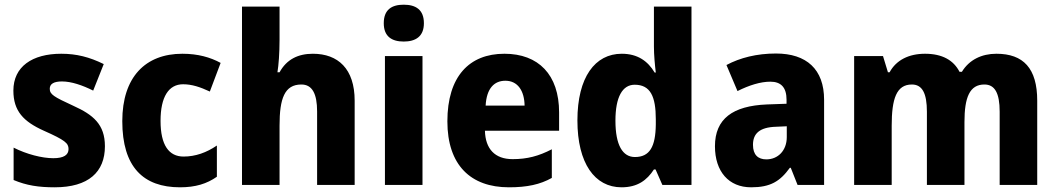

<svg xmlns="http://www.w3.org/2000/svg" viewBox="-20 -788 4502 818"><path d="M427 -165C427 -258 377 -299 293 -337C208 -376 192 -386 192 -410C192 -431 210 -441 244 -441C284 -441 331 -425 377 -402L422 -515C361 -545 306 -559 241 -559C117 -559 37 -504 37 -402C37 -315 80 -270 167 -231C257 -191 272 -178 272 -153C272 -128 252 -114 207 -114C159 -114 93 -131 38 -159V-21C93 2 144 10 213 10C357 10 427 -55 427 -165Z M747 10C813 10 861 -5 904 -35V-168C860 -138 813 -121 762 -121C700 -121 664 -169 664 -273C664 -376 699 -429 760 -429C798 -429 833 -417 874 -398L920 -520C876 -544 823 -559 757 -559C599 -559 501 -459 501 -272C501 -77 590 10 747 10Z M1171 -619V-760H1011V0H1171V-253C1171 -368 1192 -428 1264 -428C1310 -428 1331 -389 1331 -313V0H1491V-359C1491 -495 1420 -559 1313 -559C1250 -559 1201 -535 1171 -480H1162C1167 -510 1171 -561 1171 -619Z M1700 -768C1649 -768 1615 -747 1615 -689C1615 -632 1650 -611 1700 -611C1750 -611 1786 -632 1786 -689C1786 -747 1751 -768 1700 -768ZM1780 -549H1620V0H1780Z M2129 -559C1979 -559 1886 -462 1886 -271C1886 -84 1986 10 2148 10C2226 10 2281 -2 2331 -30V-152C2275 -123 2226 -110 2164 -110C2088 -110 2048 -154 2046 -231H2362V-309C2362 -470 2274 -559 2129 -559ZM2133 -444C2186 -444 2214 -401 2215 -338H2049C2053 -412 2086 -444 2133 -444Z M2628 10C2696 10 2736 -20 2766 -66H2773L2802 0H2926V-760H2766V-590C2766 -554 2770 -511 2774 -479H2769C2740 -528 2696 -559 2629 -559C2515 -559 2440 -459 2440 -275C2440 -92 2514 10 2628 10ZM2685 -119C2633 -119 2602 -169 2602 -274C2602 -375 2632 -427 2684 -427C2751 -427 2774 -377 2774 -280V-258C2773 -163 2748 -119 2685 -119Z M3286 -560C3204 -560 3133 -542 3075 -511L3122 -400C3172 -425 3220 -440 3262 -440C3307 -440 3331 -416 3331 -363V-346L3247 -343C3102 -337 3026 -282 3026 -165C3026 -57 3085 10 3180 10C3262 10 3303 -15 3345 -73H3349L3378 0H3491V-363C3491 -493 3416 -560 3286 -560ZM3287 -248 3332 -250V-204C3332 -146 3294 -109 3245 -109C3210 -109 3188 -128 3188 -171C3188 -218 3215 -246 3287 -248Z M4225 -559C4162 -559 4109 -533 4078 -482H4068C4043 -531 3995 -559 3921 -559C3852 -559 3798 -532 3770 -480H3763L3742 -549H3619V0H3779V-252C3779 -367 3799 -428 3865 -428C3909 -428 3929 -391 3929 -312V0H4089V-268C4089 -373 4111 -428 4174 -428C4218 -428 4239 -392 4239 -312V0H4399V-359C4399 -497 4340 -559 4225 -559Z"/></svg>

Font: Noto Sans Arabic UI SmCn XBd
Style: Regular
Weight: 800
Width: 4
Designer: Monotype Design Team, Nadine Chahine and Nizar Qandah
Foundry: Monotype Imaging Inc.
Version: Version 2.010